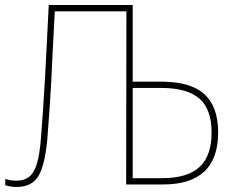

<svg xmlns="http://www.w3.org/2000/svg" viewBox="-20 -734 939 764"><path d="M46 10Q22 10 1 3V-22Q22 -15 45 -15Q76 -15 95.5 -30Q115 -45 126.5 -82Q138 -119 143 -185Q148 -246 151.5 -300.5Q155 -355 158.5 -413.5Q162 -472 165.5 -544.5Q169 -617 174 -714H508V-409H623Q738 -409 793 -359.5Q848 -310 848 -207Q848 0 629 0H482L483 -689H198Q193 -603 190 -536Q187 -469 184 -411.5Q181 -354 177 -297.5Q173 -241 168 -177Q158 -73 131.5 -31.5Q105 10 46 10ZM508 -25H624Q726 -25 774 -69.5Q822 -114 822 -207Q822 -299 773.5 -341.5Q725 -384 623 -384H508Z"/></svg>

Font: Noto Sans SemiCondensed Thin
Style: Regular
Weight: 100
Width: 4
Designer: Monotype Design Team
Foundry: Monotype Imaging Inc.
Version: Version 2.013; ttfautohint (v1.8.4.7-5d5b)